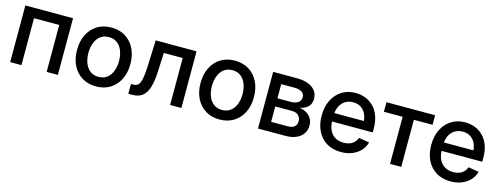

<svg xmlns="http://www.w3.org/2000/svg" viewBox="-20 -1142 4546 1753"><g transform="rotate(15 2253.5 -266.0)"><path d="M518.1 -535.6V0H412.1V-443.4H173.8V0H67.4V-535.6Z M879.9 11.7Q804.2 11.7 747.3 -23.2Q690.4 -58.1 659.2 -120.6Q627.9 -183.1 627.9 -265.6Q627.9 -349.1 659.2 -411.9Q690.4 -474.6 747.3 -509.5Q804.2 -544.4 879.9 -544.4Q956.1 -544.4 1012.7 -509.5Q1069.3 -474.6 1100.8 -411.9Q1132.3 -349.1 1132.3 -265.6Q1132.3 -183.1 1100.8 -120.6Q1069.3 -58.1 1012.7 -23.2Q956.1 11.7 879.9 11.7ZM879.9 -78.6Q927.7 -78.6 960 -103.5Q992.2 -128.4 1008.5 -170.7Q1024.9 -212.9 1024.9 -265.6Q1024.9 -318.8 1008.5 -361.6Q992.2 -404.3 960 -429.2Q927.7 -454.1 879.9 -454.1Q832 -454.1 800 -429.2Q768.1 -404.3 751.7 -361.8Q735.4 -319.3 735.4 -265.6Q735.4 -212.9 751.7 -170.7Q768.1 -128.4 800 -103.5Q832 -78.6 879.9 -78.6Z M1184.1 0V-92.3H1203.1Q1226.1 -92.3 1241.5 -100.8Q1256.8 -109.4 1266.6 -131.3Q1276.4 -153.3 1281.7 -192.9Q1287.1 -232.4 1290 -295.4L1299.3 -535.6H1685.5V0H1579.1V-443.8H1400.4L1392.6 -266.6Q1388.7 -174.8 1370.6 -115.7Q1352.5 -56.6 1316.4 -28.3Q1280.3 0 1220.7 0Z M2047.4 11.7Q1971.7 11.7 1914.8 -23.2Q1857.9 -58.1 1826.7 -120.6Q1795.4 -183.1 1795.4 -265.6Q1795.4 -349.1 1826.7 -411.9Q1857.9 -474.6 1914.8 -509.5Q1971.7 -544.4 2047.4 -544.4Q2123.5 -544.4 2180.2 -509.5Q2236.8 -474.6 2268.3 -411.9Q2299.8 -349.1 2299.8 -265.6Q2299.8 -183.1 2268.3 -120.6Q2236.8 -58.1 2180.2 -23.2Q2123.5 11.7 2047.4 11.7ZM2047.4 -78.6Q2095.2 -78.6 2127.4 -103.5Q2159.7 -128.4 2176 -170.7Q2192.4 -212.9 2192.4 -265.6Q2192.4 -318.8 2176 -361.6Q2159.7 -404.3 2127.4 -429.2Q2095.2 -454.1 2047.4 -454.1Q1999.5 -454.1 1967.5 -429.2Q1935.5 -404.3 1919.2 -361.8Q1902.8 -319.3 1902.8 -265.6Q1902.8 -212.9 1919.2 -170.7Q1935.5 -128.4 1967.5 -103.5Q1999.5 -78.6 2047.4 -78.6Z M2409.7 0V-535.6H2633.3Q2725.6 -535.6 2779.8 -497.8Q2834 -460 2834 -392.6Q2834 -346.7 2805.7 -318.6Q2777.3 -290.5 2727.1 -281.2Q2763.2 -276.9 2792.5 -260Q2821.8 -243.2 2839.4 -214.8Q2856.9 -186.5 2856.9 -147Q2856.9 -103 2834.5 -70.1Q2812 -37.1 2770 -18.6Q2728 0 2668.5 0ZM2509.8 -89.8H2667.5Q2707 -89.8 2729 -107.9Q2751 -126 2751 -157.2Q2751 -194.3 2729 -214.8Q2707 -235.4 2667.5 -235.4H2509.8ZM2509.8 -312.5H2635.7Q2680.7 -312.5 2705.6 -330.8Q2730.5 -349.1 2730.5 -381.3Q2730.5 -412.1 2704.8 -429.2Q2679.2 -446.3 2633.3 -446.3H2509.8Z M3195.8 11.7Q3116.7 11.7 3059.3 -23.2Q3002 -58.1 2971.2 -120.4Q2940.4 -182.6 2940.4 -265.1Q2940.4 -347.2 2971.2 -410.2Q3002 -473.1 3057.9 -508.8Q3113.8 -544.4 3187.5 -544.4Q3237.3 -544.4 3281 -527.6Q3324.7 -510.7 3358.4 -477.1Q3392.1 -443.4 3411.4 -392.1Q3430.7 -340.8 3430.7 -271.5V-236.8H2995.6V-316.4H3375.5L3327.1 -290.5Q3327.1 -340.3 3311 -377.4Q3294.9 -414.6 3263.9 -435.5Q3232.9 -456.5 3188.5 -456.5Q3143.6 -456.5 3111.8 -435.3Q3080.1 -414.1 3063 -378.4Q3045.9 -342.8 3045.9 -298.3V-247.6Q3045.9 -193.8 3064.5 -155.3Q3083 -116.7 3116.9 -96.7Q3150.9 -76.7 3196.8 -76.7Q3228 -76.7 3253.2 -85.7Q3278.3 -94.7 3295.9 -112.5Q3313.5 -130.4 3322.3 -155.8L3422.4 -139.6Q3410.6 -94.7 3379.2 -60.8Q3347.7 -26.9 3301 -7.6Q3254.4 11.7 3195.8 11.7Z M3657.7 0V-445.3H3480.5V-535.6H3940.4V-445.3H3763.7V0Z M4231.4 11.7Q4152.3 11.7 4095 -23.2Q4037.6 -58.1 4006.8 -120.4Q3976.1 -182.6 3976.1 -265.1Q3976.1 -347.2 4006.8 -410.2Q4037.6 -473.1 4093.5 -508.8Q4149.4 -544.4 4223.1 -544.4Q4272.9 -544.4 4316.7 -527.6Q4360.4 -510.7 4394 -477.1Q4427.7 -443.4 4447 -392.1Q4466.3 -340.8 4466.3 -271.5V-236.8H4031.2V-316.4H4411.1L4362.8 -290.5Q4362.8 -340.3 4346.7 -377.4Q4330.6 -414.6 4299.6 -435.5Q4268.6 -456.5 4224.1 -456.5Q4179.2 -456.5 4147.5 -435.3Q4115.7 -414.1 4098.6 -378.4Q4081.5 -342.8 4081.5 -298.3V-247.6Q4081.5 -193.8 4100.1 -155.3Q4118.7 -116.7 4152.6 -96.7Q4186.5 -76.7 4232.4 -76.7Q4263.7 -76.7 4288.8 -85.7Q4314 -94.7 4331.5 -112.5Q4349.1 -130.4 4357.9 -155.8L4458 -139.6Q4446.3 -94.7 4414.8 -60.8Q4383.3 -26.9 4336.7 -7.6Q4290 11.7 4231.4 11.7Z"/></g></svg>

Font: Inter 20pt Medium
Style: Regular
Weight: 500
Version: Version 4.001;git-66647c0bb